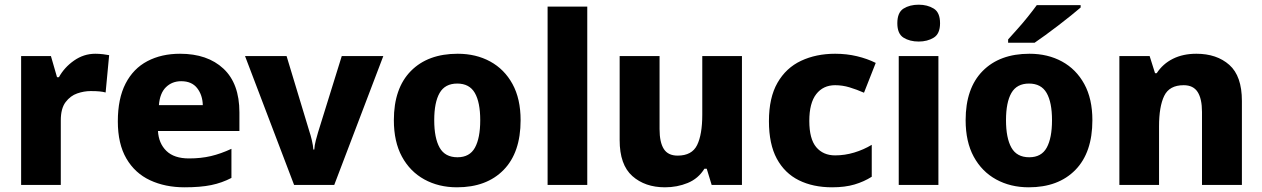

<svg xmlns="http://www.w3.org/2000/svg" viewBox="-20 -788 5378 818"><path d="M386 -559Q402 -559 419 -557Q436 -555 445 -553L430 -394Q419 -397 404.5 -398.5Q390 -400 366 -400Q338 -400 309 -390Q280 -380 259.5 -353Q239 -326 239 -275V0H70V-549H197L223 -459H231Q254 -501 295.5 -530Q337 -559 386 -559Z M747 -559Q864 -559 932 -495.5Q1000 -432 1000 -309V-230H653Q656 -177 689 -145Q722 -113 785 -113Q836 -113 878.5 -123Q921 -133 966 -154V-30Q926 -9 880 0.5Q834 10 766 10Q684 10 619.5 -20Q555 -50 518.5 -112.5Q482 -175 482 -271Q482 -368 515 -432Q548 -496 608 -527.5Q668 -559 747 -559ZM752 -442Q713 -442 687 -416.5Q661 -391 657 -340H844Q843 -383 820 -412.5Q797 -442 752 -442Z M1233 0 1024 -549H1201L1299 -225Q1303 -214 1308.5 -191Q1314 -168 1315 -151H1319Q1320 -169 1325.5 -190Q1331 -211 1335 -224L1436 -549H1613L1404 0Z M2198 -276Q2198 -138 2125.5 -64Q2053 10 1927 10Q1849 10 1788 -23.5Q1727 -57 1692.5 -120.5Q1658 -184 1658 -276Q1658 -412 1730.5 -485.5Q1803 -559 1930 -559Q2008 -559 2068.5 -526Q2129 -493 2163.5 -430Q2198 -367 2198 -276ZM1830 -276Q1830 -200 1853 -159Q1876 -118 1929 -118Q1981 -118 2003.5 -159Q2026 -200 2026 -276Q2026 -352 2003 -392Q1980 -432 1928 -432Q1876 -432 1853 -392Q1830 -352 1830 -276Z M2482 0H2313V-760H2482Z M3141 -549V0H3012L2991 -69H2981Q2955 -27 2910 -8.5Q2865 10 2813 10Q2728 10 2674 -38Q2620 -86 2620 -191V-549H2790V-238Q2790 -182 2808 -153.5Q2826 -125 2867 -125Q2928 -125 2950 -170Q2972 -215 2972 -300V-549Z M3525 10Q3444 10 3383.5 -20Q3323 -50 3289.5 -112Q3256 -174 3256 -272Q3256 -372 3292.5 -435.5Q3329 -499 3393 -529Q3457 -559 3538 -559Q3587 -559 3631 -548.5Q3675 -538 3711 -520L3661 -393Q3629 -407 3599 -416Q3569 -425 3538 -425Q3487 -425 3457.5 -387Q3428 -349 3428 -273Q3428 -196 3457.5 -161Q3487 -126 3538 -126Q3579 -126 3619 -138Q3659 -150 3694 -171V-35Q3661 -14 3620.5 -2Q3580 10 3525 10Z M3894 -768Q3931 -768 3958 -751.5Q3985 -735 3985 -689Q3985 -644 3958 -627.5Q3931 -611 3894 -611Q3856 -611 3829.5 -627.5Q3803 -644 3803 -689Q3803 -735 3829.5 -751.5Q3856 -768 3894 -768ZM3978 -549V0H3809V-549Z M4634 -276Q4634 -138 4561.5 -64Q4489 10 4363 10Q4285 10 4224 -23.5Q4163 -57 4128.5 -120.5Q4094 -184 4094 -276Q4094 -412 4166.5 -485.5Q4239 -559 4366 -559Q4444 -559 4504.5 -526Q4565 -493 4599.5 -430Q4634 -367 4634 -276ZM4266 -276Q4266 -200 4289 -159Q4312 -118 4365 -118Q4417 -118 4439.5 -159Q4462 -200 4462 -276Q4462 -352 4439 -392Q4416 -432 4364 -432Q4312 -432 4289 -392Q4266 -352 4266 -276ZM4584 -756Q4568 -742 4543 -722Q4518 -702 4489.5 -680Q4461 -658 4434 -638.5Q4407 -619 4388 -606H4275V-620Q4291 -638 4314 -663.5Q4337 -689 4359 -716.5Q4381 -744 4397 -766H4584Z M5077 -559Q5164 -559 5217.5 -511.5Q5271 -464 5271 -358V0H5101V-311Q5101 -367 5082.5 -396Q5064 -425 5023 -425Q4962 -425 4940 -379.5Q4918 -334 4918 -250V0H4749V-549H4878L4901 -476H4908Q4934 -516 4977 -537.5Q5020 -559 5077 -559Z"/></svg>

Font: Noto Sans Lao Looped ExtraBold
Style: Regular
Weight: 800
Designer: Mark Frömberg, Ben Mitchell
Foundry: The Fontpad Ltd
Version: Version 1.002; ttfautohint (v1.8.4.7-5d5b)